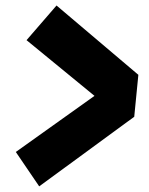

<svg xmlns="http://www.w3.org/2000/svg" viewBox="-20 -691 540 698"><path d="M122.5 -13.5 37.5 -138.5 323.5 -342.5 76.5 -545 185.5 -671 483 -419 468 -266.5Z"/></svg>

Font: Karla ExtraBold
Style: Italic
Weight: 800
Italic angle: -8°
Designer: Jonathan Pinhorn
Version: Version 2.004;gftools[0.9.33]